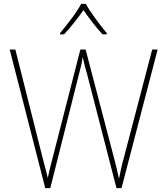

<svg xmlns="http://www.w3.org/2000/svg" viewBox="-20 -969 859 989"><path d="M792 -714H764L621 -168Q610 -129 604.5 -103.5Q599 -78 593 -48Q587 -78 580.5 -103.5Q574 -129 564 -168L421 -714H394L255 -171Q245 -134 238.5 -107Q232 -80 226 -52Q220 -80 212.5 -106.5Q205 -133 196 -170L59 -714H30L213 0H239L391 -604Q396 -621 399 -635.5Q402 -650 406 -675Q412 -648 417 -629Q422 -610 430 -582L580 0H606ZM422 -949H398Q382 -918 348.5 -873.5Q315 -829 289 -798V-792H310Q336 -820 363 -854Q390 -888 410 -917Q430 -888 456 -854Q482 -820 508 -792H530V-798Q504 -829 471.5 -873.5Q439 -918 422 -949Z"/></svg>

Font: Noto Sans Display Thin
Style: Regular
Weight: 250
Designer: Monotype Design Team
Foundry: Monotype Imaging Inc.
Version: Version 1.900